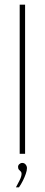

<svg xmlns="http://www.w3.org/2000/svg" viewBox="-20 -656 191 819"><path d="M64 0V-636H87V0ZM48 143Q57 127 64.5 111.5Q72 96 72 85Q72 79 68.5 75.5Q65 72 61 68Q57 64 57 56Q57 49 62.5 44Q68 39 75 39Q84 39 89.5 46Q95 53 95 61Q95 71 90 85.5Q85 100 77.5 115Q70 130 61 143Z"/></svg>

Font: Alumni Sans SC Thin
Style: Regular
Weight: 100
Designer: Robert E. Leuschke
Foundry: Robert E. Leuschke
Version: Version 1.018